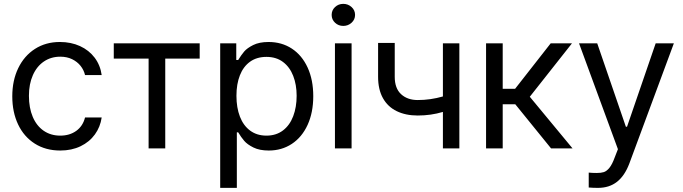

<svg xmlns="http://www.w3.org/2000/svg" viewBox="-20 -749 3446 969"><path d="M42 -262.7Q42 -342.8 72 -405Q102.1 -467.3 156.5 -502.2Q210.9 -537.1 282.2 -537.1Q338.4 -537.1 383.8 -516.4Q429.2 -495.6 457.8 -457.8Q486.3 -419.9 493.2 -370.1H409.2Q403.3 -395.5 386.7 -416.5Q370.1 -437.5 344 -450.2Q317.9 -462.9 284.2 -462.9Q237.3 -462.9 201.4 -438.5Q165.5 -414.1 145.8 -369.4Q126 -324.7 126 -265.6Q126 -204.6 145.3 -159.2Q164.6 -113.8 200.4 -89.1Q236.3 -64.5 284.2 -64.5Q331.5 -64.5 365 -88.6Q398.4 -112.8 409.2 -156.2H493.2Q486.3 -108.4 459 -70.6Q431.6 -32.7 386.7 -11Q341.8 10.7 284.2 10.7Q210.4 10.7 155.5 -24.2Q100.6 -59.1 71.3 -121.1Q42 -183.1 42 -262.7Z M554.2 -530.3H987.8V-453.1H814V0H730V-453.1H554.2Z M1091.3 -530.3H1172.4V-446.3H1182.1Q1197.8 -471.7 1212.4 -489Q1227.1 -506.3 1257.8 -521.7Q1288.6 -537.1 1335.4 -537.1Q1401.9 -537.1 1452.9 -503.7Q1503.9 -470.2 1532.5 -408.2Q1561 -346.2 1561 -263.7Q1561 -181.2 1532.5 -118.9Q1503.9 -56.6 1452.9 -22.9Q1401.9 10.7 1336.4 10.7Q1290 10.7 1259 -4.6Q1228 -20 1212.4 -38.3Q1196.8 -56.6 1182.1 -81.1H1175.3V199.2H1091.3ZM1324.7 -64.5Q1373.5 -64.5 1408 -90.6Q1442.4 -116.7 1459.7 -162.4Q1477.1 -208 1477.1 -265.6Q1477.1 -321.8 1459.7 -366.2Q1442.4 -410.6 1408.2 -436.3Q1374 -461.9 1324.7 -461.9Q1275.9 -461.9 1241.9 -437.5Q1208 -413.1 1190.7 -368.9Q1173.3 -324.7 1173.3 -265.6Q1173.3 -205.6 1190.9 -160.2Q1208.5 -114.7 1242.7 -89.6Q1276.9 -64.5 1324.7 -64.5Z M1670.4 -530.3H1754.4V0H1670.4ZM1653.8 -673.8Q1653.8 -697.3 1670.9 -713.4Q1688 -729.5 1712.4 -729.5Q1736.8 -729.5 1754.4 -713.4Q1772 -697.3 1772 -673.8Q1772 -650.4 1754.4 -634.3Q1736.8 -618.2 1712.4 -618.2Q1688 -618.2 1670.9 -634.3Q1653.8 -650.4 1653.8 -673.8Z M2298.3 0H2215.3V-184.1Q2154.8 -166 2088.4 -166Q2027.3 -166 1982.2 -188Q1937 -210 1912.6 -253.7Q1888.2 -297.4 1888.2 -361.3V-532.2H1972.2V-361.3Q1972.2 -303.2 2004.2 -273.7Q2036.1 -244.1 2088.4 -244.1Q2152.3 -244.1 2215.3 -262.2V-530.3H2298.3Z M2433.1 -530.3H2517.1V-300.8H2579.6L2759.3 -530.3H2866.7L2653.8 -260.7L2869.6 0H2761.2L2580.6 -222.7H2517.1V0H2433.1Z M2951.2 197.3V122.1Q2968.8 124 2992.2 124Q3013.2 124 3027.3 119.6Q3041.5 115.2 3055.7 97.9Q3069.8 80.6 3083 43.9L3098.6 3.9L2902.3 -530.3H2994.1L3138.7 -109.4H3144.5L3289.1 -530.3H3380.9L3156.2 76.2Q3132.8 138.2 3093.8 168.7Q3054.7 199.2 2998 199.2Q2972.7 199.2 2951.2 197.3Z"/></svg>

Font: Pretendard Std
Style: Regular
Weight: 400
Designer: Base glyphs from Inter by Rasmus Andersson; Hangeul glyphs from Noto Sans CJK(Source Han Sans) by Jang Soo-young and Kan
Foundry: Kil Hyung-jin
Version: Version 1.309